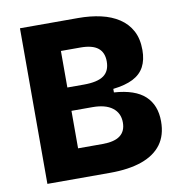

<svg xmlns="http://www.w3.org/2000/svg" viewBox="-76 -731 759 802"><g transform="rotate(-10 303.5 -330.0)"><path d="M61 0V-660H308Q360 -660 404 -650Q448 -640 480.5 -618.5Q513 -597 531 -563.5Q549 -530 549 -482Q549 -440 533.5 -411Q518 -382 485.5 -365.5Q453 -349 401 -343V-328Q490 -322 532 -283Q574 -244 574 -175Q574 -116 545.5 -77.5Q517 -39 462 -19.5Q407 0 327 0ZM213 -124H317Q367 -124 391.5 -142.5Q416 -161 416 -198Q416 -238 386.5 -260.5Q357 -283 302 -283H213ZM213 -382H283Q341 -382 367.5 -401Q394 -420 394 -461Q394 -499 370 -518Q346 -537 296 -537H213Z"/></g></svg>

Font: Bricolage Grotesque SemiCondensed ExtraBold
Style: Regular
Weight: 800
Width: 4
Designer: Mathieu Triay
Foundry: Atelier Triay
Version: Version 1.001;gftools[0.9.33.dev8+g029e19f]